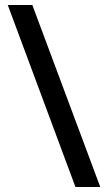

<svg xmlns="http://www.w3.org/2000/svg" viewBox="-20 -740 428 766"><path d="M109 -720H11L281 6H380Z"/></svg>

Font: Noto Sans Hebrew ExtraCondensed SemiBold
Style: Regular
Weight: 600
Width: 2
Designer: Ben Nathan
Foundry: Google LLC
Version: Version 3.001